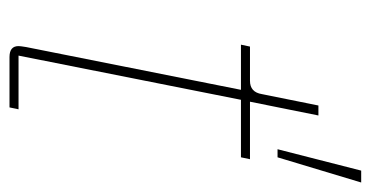

<svg xmlns="http://www.w3.org/2000/svg" viewBox="-208 -572 780 404"><g transform="rotate(90 182.0 -370.0)"><path d="M364 -740 311 -564H294L339 -740ZM206 0H100Q77 0 77 -19Q77 -23 79 -35L169 -487H74L78 -506H150Q174 -506 178 -531L202 -650H223L194 -506H315L311 -487H190L97 -19H210Z"/></g></svg>

Font: IBM Plex Sans Thin
Style: Italic
Weight: 100
Italic angle: -11.31°
Designer: Mike Abbink, Paul van der Laan, Pieter van Rosmalen
Foundry: Bold Monday
Version: Version 3.0